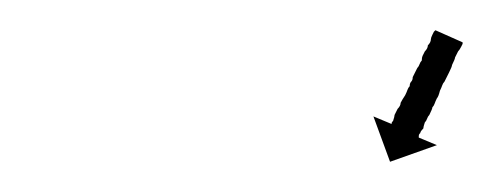

<svg xmlns="http://www.w3.org/2000/svg" viewBox="-20 -562 326 127"><path d="M286 -533Q285 -531 285 -531Q284 -529 283 -528Q282 -526 281 -524Q281 -523 279 -519Q279 -518 277 -514Q276 -512 275.5 -511Q275 -510 274 -508Q273 -507 272.5 -505.5Q272 -504 271 -502Q270 -498 269 -497Q268 -495 267.5 -493.5Q267 -492 266 -491Q266 -490 264 -486Q263 -485 262.5 -483.5Q262 -482 261 -481Q260 -478 260 -477Q258 -475 258 -474Q258 -474 257.5 -473.5Q257 -473 257 -472Q257 -472 257 -472Q257 -472 257 -471L269 -466L238 -455L227 -485L239 -480Q239 -480 239 -480Q239 -481 239.5 -481.5Q240 -482 240 -482Q241 -485 241 -486Q242 -488 243 -490Q244 -491 244.5 -492Q245 -493 245 -494Q246 -496 248 -499Q249 -501 249.5 -502.5Q250 -504 251 -505Q251 -507 252 -508Q253 -509 253 -511Q254 -513 256 -517Q257 -518 257.5 -519.5Q258 -521 259 -522Q259 -524 259.5 -525Q260 -526 261 -528Q262 -529 262.5 -530Q263 -531 263 -532Q264 -533 264.5 -534Q265 -535 265 -536Q265 -537 266 -539Q267 -541 267 -541Q267 -541 268 -542L286 -534Q286 -533 286 -533Z"/></svg>

Font: FRB American Cursive Just Arrows
Style: Italic
Weight: 400
Italic angle: -25°
Version: Version 2.0;Modular Font Editor K font №1